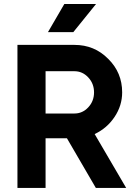

<svg xmlns="http://www.w3.org/2000/svg" viewBox="-20 -920 654 940"><path d="M450.2 -900.4Q421.9 -866.2 338.9 -762.7Q307.6 -762.7 214.8 -762.7Q235.4 -796.9 294.9 -900.4Q334 -900.4 450.2 -900.4ZM449.2 0Q414.1 -60.5 307.6 -243.2Q282.2 -243.2 203.1 -243.2Q203.1 -182.6 203.1 0Q168.9 0 65.4 0Q65.4 -174.8 65.4 -700.2Q134.8 -700.2 344.7 -700.2Q442.4 -700.2 509.8 -631.8Q578.1 -564.5 578.1 -467.8Q578.1 -403.3 541 -347.7Q503.9 -292 443.4 -263.7Q495.1 -175.8 597.7 0Q560.5 0 449.2 0ZM203.1 -571.3Q203.1 -519.5 203.1 -364.3Q238.3 -364.3 344.7 -364.3Q383.8 -364.3 412.1 -394.5Q440.4 -424.8 440.4 -467.8Q440.4 -510.7 412.1 -541Q383.8 -571.3 344.7 -571.3Q297.9 -571.3 203.1 -571.3Z"/></svg>

Font: LeFont
Style: Regular
Weight: 700
Designer: Leryon MEDIA
Version: Version 1.0